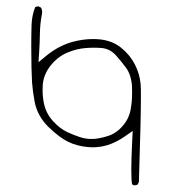

<svg xmlns="http://www.w3.org/2000/svg" viewBox="-20 -528 540 594"><path d="M261.7 -98.1Q244.6 -98.1 226.8 -104Q209 -109.9 188.5 -119.1Q164.1 -130.9 143.3 -154.1Q122.6 -177.2 116.2 -207Q111.8 -227.1 111.8 -248.5Q111.8 -257.3 112.3 -266.1Q115.7 -305.7 147.9 -337.9Q166.5 -356.4 189.5 -365.7Q217.8 -377.4 245.6 -379.4Q258.8 -380.4 271.2 -380.4Q283.7 -380.4 294.9 -379.4Q320.8 -377 339.4 -356Q355 -338.4 369.6 -318.8Q385.7 -296.9 388.2 -262.7Q388.7 -251 388.7 -243.7Q388.7 -236.3 388.4 -226.8Q388.2 -217.3 386.7 -205.8Q385.3 -194.3 383.8 -187Q380.4 -171.4 373.8 -158.9Q367.2 -146.5 355 -133.3Q341.8 -119.1 321.8 -109.9H321.3Q298.8 -101.6 275.4 -98.6Q268.6 -98.1 261.7 -98.1ZM416 -232.4Q416 -259.8 415 -268.6Q412.1 -299.8 397 -329.1Q382.3 -357.9 355 -380.1Q327.6 -402.3 288.6 -406.2Q278.3 -407.2 267.6 -407.2Q236.8 -407.2 204.1 -398.4Q160.6 -386.2 122.6 -355L99.1 -335.4L101.1 -366.2Q103 -395 103.5 -425.5Q104 -456.1 109.9 -485.4Q110.4 -487.8 110.4 -489.7Q110.4 -498 106.9 -504.4Q99.1 -508.3 99.1 -508.3Q93.3 -508.3 88.9 -505.9Q78.6 -480.5 77.6 -450.2Q76.7 -419.9 76.7 -384.8Q76.7 -349.6 77.4 -319.1Q78.1 -288.6 79.1 -273.4Q81.5 -242.7 87.4 -211.9Q96.2 -168.5 129.4 -135.7Q164.1 -102.1 191.2 -89.1Q218.3 -76.2 250.5 -73.2Q258.8 -72.3 263.9 -72.3Q269 -72.3 275.1 -72.5Q281.2 -72.8 291.3 -74.2Q301.3 -75.7 313.2 -79.3Q325.2 -83 339.6 -90.1Q354 -97.2 368.2 -107.4L390.6 -123L389.2 -96.2Q386.2 -37.6 386.2 -2Q386.2 29.8 388.7 42.5L395 45.4Q401.4 45.4 405.8 43L409.7 34.7Q416 -161.1 416 -232.4Z"/></svg>

Font: NaikaiFont
Style: ExtraLight
Weight: 200
Version: Version 1.89